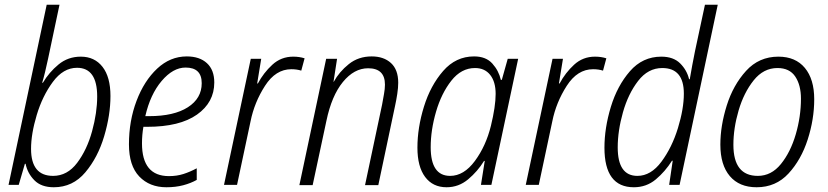

<svg xmlns="http://www.w3.org/2000/svg" viewBox="-20 -780 3494 810"><path d="M446 -375Q446 -455 412.5 -498Q379 -541 321 -541Q267 -541 227 -508Q187 -475 161 -431H158Q163 -447 170 -475.5Q177 -504 183 -533L231 -760H177L16 0H59L85 -89H88Q96 -49 125 -19.5Q154 10 207 10Q287 10 340 -53Q393 -116 419.5 -205.5Q446 -295 446 -375ZM111 -152Q111 -215 135 -295Q159 -375 203 -434.5Q247 -494 305 -494Q390 -494 390 -373Q390 -305 368.5 -226.5Q347 -148 305.5 -93Q264 -38 204 -38Q111 -38 111 -152Z M810 -21V-70Q782 -55 754 -46Q726 -37 693 -37Q579 -37 579 -175Q579 -211 585 -245H601Q738 -245 811 -296.5Q884 -348 884 -432Q884 -485 853 -513.5Q822 -542 768 -542Q698 -542 643 -490.5Q588 -439 556 -354.5Q524 -270 524 -171Q524 -81 567.5 -35.5Q611 10 682 10Q721 10 753 1.5Q785 -7 810 -21ZM763 -495Q831 -495 831 -429Q831 -365 772.5 -327.5Q714 -290 609 -290H593Q614 -382 662 -438.5Q710 -495 763 -495Z M980 0 1037 -268Q1053 -348 1098 -418Q1143 -488 1209 -488Q1232 -488 1251 -482L1265 -534Q1243 -541 1217 -541Q1166 -541 1129 -507Q1092 -473 1068 -428H1065L1082 -532H1038L925 0Z M1299 1 1357 -270Q1379 -376 1426.5 -434Q1474 -492 1533 -492Q1604 -492 1604 -423Q1604 -405 1600 -383.5Q1596 -362 1592 -339L1520 1H1576L1647 -335Q1652 -358 1656 -384Q1660 -410 1660 -431Q1660 -486 1629.5 -514Q1599 -542 1548 -542Q1492 -542 1451.5 -509.5Q1411 -477 1388 -435H1387L1402 -532H1356L1243 1Z M1797 -159Q1797 -231 1819.5 -308.5Q1842 -386 1884 -439.5Q1926 -493 1984 -493Q2025 -493 2048 -464Q2071 -435 2071 -384Q2071 -331 2051 -249Q2030 -164 1983.5 -101Q1937 -38 1879 -38Q1797 -38 1797 -159ZM2022 -101H2025L2009 0H2053L2166 -532H2122L2097 -443H2093Q2084 -482 2057 -512Q2030 -542 1980 -542Q1903 -542 1849.5 -480.5Q1796 -419 1768.5 -330Q1741 -241 1741 -157Q1741 -77 1773.5 -33.5Q1806 10 1864 10Q1915 10 1955 -23.5Q1995 -57 2022 -101Z M2253 0 2310 -268Q2326 -348 2371 -418Q2416 -488 2482 -488Q2505 -488 2524 -482L2538 -534Q2516 -541 2490 -541Q2439 -541 2402 -507Q2365 -473 2341 -428H2338L2355 -532H2311L2198 0Z M2586 -158Q2586 -228 2608 -306Q2630 -384 2672 -438.5Q2714 -493 2774 -493Q2865 -493 2865 -385Q2865 -321 2840 -239.5Q2815 -158 2770.5 -98Q2726 -38 2669 -38Q2586 -38 2586 -158ZM2815 -102H2818L2803 0H2847L3008 -760H2954L2912 -564Q2906 -535 2900.5 -505Q2895 -475 2890 -446H2887Q2878 -484 2849.5 -512.5Q2821 -541 2770 -541Q2691 -541 2637.5 -479.5Q2584 -418 2557 -329Q2530 -240 2530 -157Q2530 10 2654 10Q2707 10 2746.5 -23Q2786 -56 2815 -102Z M3415 -361Q3415 -446 3375.5 -493.5Q3336 -541 3264 -541Q3182 -541 3127.5 -481Q3073 -421 3046 -335Q3019 -249 3019 -170Q3019 -84 3059 -37Q3099 10 3172 10Q3253 10 3306.5 -48Q3360 -106 3387.5 -191.5Q3415 -277 3415 -361ZM3074 -169Q3074 -239 3096 -314Q3118 -389 3159.5 -441Q3201 -493 3260 -493Q3311 -493 3335 -457Q3359 -421 3359 -364Q3359 -288 3337 -213Q3315 -138 3274.5 -88Q3234 -38 3177 -38Q3074 -38 3074 -169Z"/></svg>

Font: Noto Sans UI SemiCondensed Light
Style: Italic
Weight: 300
Width: 4
Designer: Monotype Design Team
Foundry: Monotype Imaging Inc.
Version: 1.001